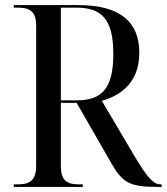

<svg xmlns="http://www.w3.org/2000/svg" viewBox="-20 -734 655 754"><path d="M34 0H305V-10H289C238 -10 219 -30 219 -83V-330H281L419 -90C462 -15 492 0 600 0H615V-10H612C584 -10 563 -30 510 -118L380 -338C459 -361 527 -413 527 -527C527 -647 453 -714 287 -714H34V-704H51C101 -704 122 -685 122 -633V-83C122 -30 101 -10 51 -10H34ZM282 -340H219V-704H281C385 -704 425 -651 425 -522C425 -393 385 -340 282 -340Z"/></svg>

Font: Noto Serif Display SemiCondensed
Style: Regular
Weight: 400
Width: 4
Designer: Monotype Design Team
Foundry: Monotype Imaging Inc.
Version: Version 2.009